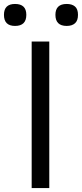

<svg xmlns="http://www.w3.org/2000/svg" viewBox="-71 -950 414 970"><path d="M89 -740H178V0H89ZM5 -819Q-51 -819 -51 -875Q-51 -930 5 -930Q62 -930 62 -875Q62 -819 5 -819ZM266 -819Q209 -819 209 -875Q209 -930 266 -930Q293 -930 308 -917Q323 -904 323 -875Q323 -846 308 -832.5Q293 -819 266 -819Z"/></svg>

Font: Encode Sans Normal
Style: Regular
Weight: 400
Designer: Pablo Impallari, Andres Torresi
Foundry: Pablo Impallari, Andres Torresi
Version: Version 1.000; ttfautohint (v1.00) -l 8 -r 50 -G 200 -x 14 -